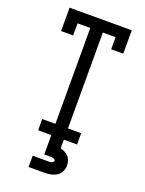

<svg xmlns="http://www.w3.org/2000/svg" viewBox="-174 -817 848 1120"><g transform="rotate(20 250.0 -257.5)"><path d="M129 0V-70H211V-665H132V-590H57V-735H443V-590H368V-665H289V-70H371V0ZM150 220V150H250Q255 150 259.5 149.5Q264 149 268.5 147.5Q273 146 276.5 143Q280 140 280 135Q280 130 276.5 127Q273 124 268.5 122.5Q264 121 259.5 120.5Q255 120 250 120H211V0H289V54Q303 57 316 64Q329 71 339 81.5Q349 92 353.5 106.5Q358 121 358 135Q358 155 349.5 173Q341 191 324.5 201.5Q308 212 288.5 216Q269 220 250 220Z"/></g></svg>

Font: Iosevka Slab
Style: Regular
Weight: 400
Monospace: yes
Designer: Belleve Invis
Foundry: Belleve Invis
Version: Version 11.2.4; ttfautohint (v1.8.3)